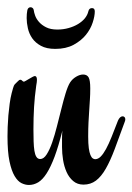

<svg xmlns="http://www.w3.org/2000/svg" viewBox="-20 -511 371 538"><path d="M329.6 -169.9Q314 -126.5 301.5 -93.5Q289.1 -60.5 276.4 -38.3Q263.7 -16.1 248.8 -4.9Q233.9 6.3 213.9 6.3Q196.8 6.3 185.1 -3.7Q173.3 -13.7 166.5 -29.1Q159.7 -44.4 156.7 -63Q153.8 -81.5 153.8 -98.6Q153.8 -111.3 153.8 -123Q153.8 -134.8 154.8 -145Q144 -101.6 133.1 -72.3Q122.1 -43 110.8 -25.4Q99.6 -7.8 87.2 -0.2Q74.7 7.3 61 7.3Q50.8 7.3 40.3 2.2Q29.8 -2.9 21 -17.6Q12.2 -32.2 6.6 -58.8Q1 -85.4 1 -128.9Q1 -139.6 1.5 -155Q2 -170.4 3.4 -187.3Q4.9 -204.1 7.1 -220.5Q9.3 -236.8 12.7 -250Q14.2 -255.9 16.6 -264.2Q19 -272.5 21.5 -274.9Q26.9 -279.8 30.5 -283.7Q34.2 -287.6 36.6 -287.6Q40 -287.6 42.2 -284.9Q44.4 -282.2 46.9 -282.2Q48.3 -282.2 52.5 -284.7Q56.6 -287.1 61.5 -290Q66.4 -293 71 -295.4Q75.7 -297.9 77.6 -297.9Q83.5 -297.9 83.5 -287.1Q83.5 -284.2 83 -280.3Q82.5 -276.4 81.5 -271Q77.1 -239.7 75.4 -210.7Q73.7 -181.6 73.7 -148.4Q73.7 -129.9 74.2 -114.7Q74.7 -99.6 76.4 -88.6Q78.1 -77.6 82 -71.5Q85.9 -65.4 92.8 -65.4Q102.5 -65.4 110.8 -78.4Q119.1 -91.3 126.2 -111.8Q133.3 -132.3 139.6 -157.2Q146 -182.1 151.9 -205.8Q157.7 -229.5 163.8 -249.5Q169.9 -269.5 176.3 -279.8Q182.6 -289.6 193.1 -295.9Q203.6 -302.2 212.9 -302.2Q223.6 -302.2 228.3 -294.2Q232.9 -286.1 232.9 -263.2Q232.9 -246.6 231.9 -231.9Q231 -217.3 230 -201.7Q229 -186 228 -168.2Q227.1 -150.4 227.1 -128.4Q227.1 -108.4 228.8 -95.9Q230.5 -83.5 233.4 -76.7Q236.3 -69.8 239.7 -67.4Q243.2 -64.9 246.6 -64.9Q254.9 -64.9 262.2 -72.3Q269.5 -79.6 277.1 -93.5Q284.7 -107.4 292.7 -127.4Q300.8 -147.5 310.5 -172.9Q313 -178.7 316.4 -181.9Q319.8 -185.1 323.7 -185.1Q326.7 -185.1 328.9 -182.9Q331.1 -180.7 331.1 -176.8Q331.1 -173.3 329.6 -169.9ZM245.6 -479Q245.6 -465.8 239.7 -447.8Q233.9 -429.7 220.7 -413.3Q207.5 -397 186.3 -385.5Q165 -374 134.8 -374Q110.4 -374 94.7 -382.6Q79.1 -391.1 70.3 -403.8Q61.5 -416.5 58.1 -431.9Q54.7 -447.3 54.7 -460.4Q54.7 -472.2 56.4 -481.4Q58.1 -490.7 65.9 -490.7Q68.8 -490.7 71.5 -488.5Q74.2 -486.3 74.7 -481.9Q75.2 -476.6 78.4 -467.5Q81.5 -458.5 89.1 -449.7Q96.7 -440.9 109.1 -434.6Q121.6 -428.2 140.6 -428.2Q157.2 -428.2 172.1 -432.4Q187 -436.5 198.7 -443.6Q210.4 -450.7 217.8 -459.7Q225.1 -468.8 227.5 -479Q229.5 -488.3 237.8 -488.3Q245.6 -488.3 245.6 -479Z"/></svg>

Font: Engagement
Style: Regular
Weight: 400
Designer: Astigmatic (AOETI)
Foundry: Astigmatic (AOETI)
Version: Version 1.000